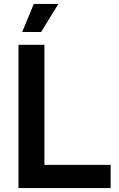

<svg xmlns="http://www.w3.org/2000/svg" viewBox="-20 -957 606 977"><path d="M74 0V-729H206V-93L184 -118H543V0ZM93 -794 152 -937H277L189 -794Z"/></svg>

Font: Mona Sans ExtraLight SemiBold
Style: Regular
Weight: 600
Version: Version 2.000